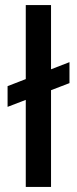

<svg xmlns="http://www.w3.org/2000/svg" viewBox="-20 -740 305 760"><path d="M10 -317V-399L255 -494V-411ZM82 0V-720H182V0Z"/></svg>

Font: DM Sans 17pt Medium
Style: Regular
Weight: 500
Version: Version 4.004;gftools[0.9.30]